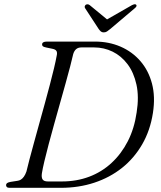

<svg xmlns="http://www.w3.org/2000/svg" viewBox="-20 -899 770 919"><path d="M9 -13Q9 -19 14.2 -22.8Q19.5 -26.5 31 -28.5L63 -33.5Q72 -34.5 79.8 -39.2Q87.5 -44 94.2 -53.2Q101 -62.5 106.5 -78Q111.5 -100 120.8 -135Q130 -170 142 -213.5Q154 -257 167.2 -305Q180.5 -353 193.8 -401Q207 -449 218.5 -492.8Q230 -536.5 238.5 -572.2Q247 -608 251 -630.5Q255 -646.5 250.5 -654.5Q246 -662.5 231 -665.5L202 -671.5Q190 -674 185.8 -677Q181.5 -680 181.5 -686Q181.5 -693 187.2 -696.5Q193 -700 205 -700H434Q501 -700 557 -675.8Q613 -651.5 652 -606.5Q691 -561.5 707.5 -498.8Q724 -436 712 -358.5Q699 -274.5 660.5 -208Q622 -141.5 563.8 -95.2Q505.5 -49 431.2 -24.5Q357 0 271 0H26Q16.5 0 12.8 -3.8Q9 -7.5 9 -13ZM277 -30.5Q346.5 -30.5 406.5 -53Q466.5 -75.5 513.5 -118.8Q560.5 -162 591.8 -223Q623 -284 634 -360.5Q646 -435.5 633.2 -493.8Q620.5 -552 590.5 -591.8Q560.5 -631.5 519 -651.8Q477.5 -672 431 -672H369.5Q354.5 -672 345 -664.2Q335.5 -656.5 330.5 -640.5Q325.5 -618 316 -581.5Q306.5 -545 293.8 -499.5Q281 -454 267 -404Q253 -354 239 -304Q225 -254 213 -208.8Q201 -163.5 192.5 -127.5Q184 -91.5 180.5 -69.5Q177.5 -49.5 184 -40Q190.5 -30.5 209 -30.5ZM501 -799 410 -874Q400.5 -881.5 391 -876.5Q387.5 -874 385.8 -869.5Q384 -865 387.5 -859.5L452.5 -760Q458 -752.5 463 -748.2Q468 -744 476.5 -744Q485 -744 491.8 -748.2Q498.5 -752.5 507.5 -760L625 -859.5Q632 -865 633.2 -869.5Q634.5 -874 631.5 -876.5Q628.5 -879.5 623.2 -878.5Q618 -877.5 611 -874L480 -799Z"/></svg>

Font: Fraunces Light
Style: Italic
Weight: 300
Italic angle: -16°
Version: Version 1.000;[b76b70a41]